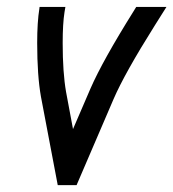

<svg xmlns="http://www.w3.org/2000/svg" viewBox="-20 -520 498 552"><path d="M165.5 -485.4Q160.2 -451.7 160.2 -396.5Q160.2 -311.5 169.9 -255.9L189.9 -148.9L240.2 -265.6Q274.9 -345.2 363.8 -487.3L371.6 -500H458.5L425.3 -447.3Q338.4 -309.1 306.6 -235.4L200.2 12.2H146L97.7 -242.2Q86.9 -302.7 86.9 -396.5Q86.9 -456.5 93.3 -496.1L93.8 -500H168Z"/></svg>

Font: Anka/Coder Narrow
Style: Italic
Weight: 400
Width: 3
Italic angle: -12°
Monospace: yes
Version: Version 001.100